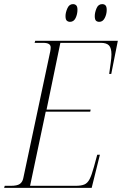

<svg xmlns="http://www.w3.org/2000/svg" viewBox="-36 -912 592 932"><path d="M-16 0 -13 -10H16Q47 -10 60 -19Q73 -28 77 -47L208 -663Q210 -674 210 -682Q210 -704 174 -704H132L135 -714H536L504 -553H494Q498 -584 501.5 -608Q505 -632 505 -648Q505 -679 493 -691.5Q481 -704 454 -704H257L190 -380H404L402 -370H186L110 -10H331Q358 -10 373.5 -16.5Q389 -23 399 -42.5Q409 -62 420 -102L436 -161H449L409 0ZM446 -806Q436 -806 430 -811.5Q424 -817 424 -834Q424 -851 432.5 -871.5Q441 -892 460 -892Q470 -892 476 -886Q482 -880 482 -864Q482 -843 472.5 -824.5Q463 -806 446 -806ZM304 -806Q295 -806 288.5 -811.5Q282 -817 282 -834Q282 -851 291 -871.5Q300 -892 318 -892Q328 -892 334 -886Q340 -880 340 -865Q340 -843 331 -824.5Q322 -806 304 -806Z"/></svg>

Font: Noto Serif Display Condensed ExtraLight
Style: Italic
Weight: 200
Width: 3
Italic angle: -12°
Designer: Monotype Design Team
Foundry: Monotype Imaging Inc.
Version: Version 2.009